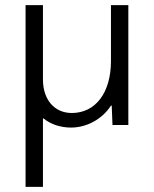

<svg xmlns="http://www.w3.org/2000/svg" viewBox="-20 -489 602 751"><path d="M414 -250C414 -127 354 -47 261 -47C193 -47 148 -99 148 -178V-469H80V242H148V-26H150C180 -1 220 10 258 10C320 10 381 -24 414 -76H417L420 0H482V-469H414Z"/></svg>

Font: UULA Sans
Style: Regular
Weight: 400
Designer: Mohamed Gaber, Laura Garcia Mut
Foundry: Kief Type Foundry
Version: Version 3.006;hotconv 1.0.109;makeotfexe 2.5.65596